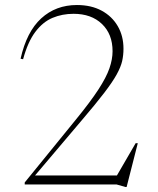

<svg xmlns="http://www.w3.org/2000/svg" viewBox="-20 -735 629 765"><path d="M439 -24 520.5 -164.5H529L484.5 10H479.5L444.5 0H78.5V-8L281.5 -257.5Q339.5 -328.5 371.5 -377.5Q403.5 -426.5 416 -462.8Q428.5 -499 428.5 -531Q428.5 -599 386.2 -639.5Q344 -680 273 -680Q228 -680 189.2 -663.8Q150.5 -647.5 120.8 -608Q91 -568.5 72 -499L62 -501Q86 -608.5 144.2 -661.8Q202.5 -715 286.5 -715Q343.5 -715 385 -692.5Q426.5 -670 449.2 -630.8Q472 -591.5 472 -541Q472 -515.5 466.8 -492Q461.5 -468.5 445 -438.5Q428.5 -408.5 395.2 -365Q362 -321.5 306 -256L112.5 -27.5L108 -36H453.5Z"/></svg>

Font: Newsreader 60pt ExtraLight
Style: Regular
Weight: 250
Designer: Hugues Gentile
Foundry: Production Type
Version: Version 1.003